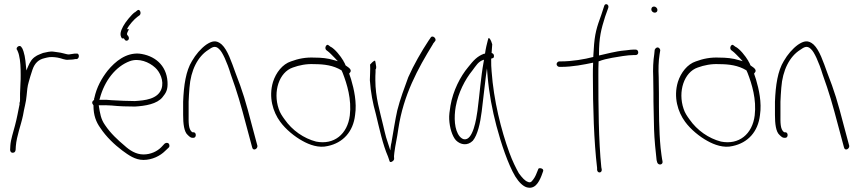

<svg xmlns="http://www.w3.org/2000/svg" viewBox="-20 -740 4081 910"><path d="M28 -30C28 -22 33 -16 39 -16C49 -16 52 -20 54 -29L55 -47C59 -97 79 -145 89 -193C94 -225 104 -257 106 -286C108 -308 110 -332 116 -351L124 -379L134 -410C145 -442 164 -458 190 -464L202 -467C217 -471 235 -470 253 -467C272 -464 288 -454 306 -457H307C316 -457 330 -458 336 -460H344C358 -463 357 -490 341 -486H334C325 -484 316 -484 307 -482H306C301 -482 297 -483 293 -484L277 -488C270 -490 263 -491 256 -492L235 -495C217 -498 200 -492 184 -489L169 -483C163 -480 156 -478 151 -474C132 -463 123 -448 113 -425L105 -406L103 -427C100 -462 96 -491 84 -514H83C76 -532 53 -516 60 -504H61C64 -496 67 -492 70 -479C77 -451 78 -418 78 -384C78 -370 78 -357 77 -346C77 -327 75 -312 75 -297V-279C75 -273 76 -256 72 -252V-250L73 -249V-247C66 -213 60 -178 51 -145C43 -113 31 -80 29 -50ZM89 -188Z M417 -253C417 -248 421 -245 423 -241V-239C423 -194 435 -162 456 -133C484 -91 522 -55 559 -27C589 -5 620 18 660 18C702 18 740 -2 762 -24L780 -41C782 -43 783 -45 783 -49C783 -57 779 -63 771 -63C767 -63 764 -62 760 -59L744 -42C725 -23 695 -8 660 -8C624 -8 594 -28 570 -50C539 -76 504 -108 478 -147C458 -175 454 -202 448 -241H454C471 -242 489 -241 508 -240C546 -236 584 -235 620 -235C669 -238 724 -247 750 -279C767 -300 776 -314 774 -352C769 -433 711 -478 639 -486C577 -490 527 -450 490 -405C462 -369 438 -327 427 -275V-274H426V-267C421 -262 417 -260 417 -253ZM451 -267 453 -273C475 -357 528 -425 595 -450C638 -466 687 -446 716 -419C737 -400 759 -357 745 -318C727 -270 667 -264 619 -261C586 -261 547 -263 511 -265H510C491 -267 475 -268 458 -267ZM567 -558C570 -554 573 -547 579 -547C585 -547 591 -551 591 -559C591 -568 585 -570 582 -577V-580C583 -586 587 -593 591 -601C591 -601 591 -602 582 -602C590 -620 617 -650 631 -660L642 -668C652 -678 642 -700 631 -691L620 -682H619C604 -672 574 -635 564 -616C553 -595 545 -576 558 -558ZM564 -551C564 -551 564 -550 564 -550C564 -550 564 -551 564 -551ZM630 -486Z M848 -195C848 -155 852 -115 870 -100C879 -91 885 -87 891 -87H898C904 -87 908 -93 908 -100C908 -107 904 -113 898 -113H892L891 -114C872 -126 874 -164 874 -195V-258C875 -279 876 -301 878 -324C884 -408 918 -473 968 -504C985 -516 1000 -526 1018 -508C1028 -499 1036 -484 1045 -465C1055 -443 1065 -417 1074 -387C1105 -301 1120 -249 1149 -139L1175 -42C1179 -22 1202 -34 1200 -49L1174 -146C1145 -258 1130 -308 1096 -395C1077 -447 1059 -503 1031 -529C1005 -552 984 -546 957 -528C931 -509 908 -482 890 -451C861 -404 851 -336 848 -258ZM968 -504Z M1274 -352C1252 -279 1274 -209 1308 -163C1334 -127 1377 -92 1414 -72C1446 -54 1491 -37 1534 -48C1605 -63 1654 -115 1663 -195C1672 -254 1658 -317 1644 -364L1635 -391L1637 -394C1654 -411 1626 -423 1618 -430C1615 -438 1612 -444 1608 -450V-451C1593 -476 1568 -507 1548 -518H1547L1538 -525C1528 -535 1516 -513 1526 -503L1535 -496C1542 -491 1557 -475 1568 -464L1581 -450L1563 -455C1534 -464 1504 -467 1470 -467C1429 -469 1394 -462 1359 -449C1319 -436 1288 -396 1274 -352ZM1301 -224C1273 -306 1303 -398 1368 -420C1398 -431 1433 -438 1469 -436C1517 -436 1560 -430 1598 -407L1599 -406L1604 -395C1625 -341 1647 -269 1638 -193C1627 -104 1563 -52 1478 -69C1420 -84 1365 -122 1329 -174C1318 -189 1307 -205 1301 -224ZM1535 -496C1535 -496 1534 -496 1534 -496C1534 -496 1535 -496 1535 -496ZM1638 -410Z M1733 -360C1737 -301 1747 -251 1761 -201C1778 -131 1794 -55 1819 2C1827 21 1824 33 1838 26C1847 21 1848 15 1848 12C1847 5 1847 -3 1849 -16C1854 -56 1862 -85 1868 -130C1892 -290 1960 -414 2032 -531V-532L2042 -545C2052 -556 2029 -578 2020 -560L2011 -547C1978 -497 1941 -433 1915 -374C1897 -325 1876 -269 1863 -217C1853 -173 1844 -113 1836 -68V-67C1834 -60 1833 -53 1832 -47L1830 -27L1810 -89C1805 -106 1801 -126 1796 -146C1781 -211 1759 -279 1759 -360C1759 -373 1759 -387 1760 -399V-411C1766 -418 1762 -428 1760 -443C1758 -454 1758 -453 1755 -452C1749 -450 1739 -440 1734 -434C1736 -412 1733 -383 1733 -360ZM1760 -399C1760 -399 1760 -398 1760 -398C1760 -398 1760 -399 1760 -399ZM2020 -560Z M2109 -175C2111 -135 2123 -95 2141 -75C2163 -53 2196 -48 2221 -73C2244 -101 2256 -156 2263 -211C2270 -266 2276 -325 2283 -380L2288 -416L2291 -379C2298 -297 2313 -219 2333 -143C2355 -60 2388 39 2422 96C2440 125 2458 141 2474 147C2514 160 2533 126 2546 94L2554 72C2560 58 2534 53 2531 61V62L2522 84C2517 97 2510 108 2503 116C2497 125 2489 126 2482 122C2469 118 2455 103 2439 81C2425 56 2409 24 2394 -17C2355 -124 2320 -263 2310 -402C2308 -421 2308 -438 2308 -453V-462C2314 -464 2321 -465 2321 -471V-472C2322 -481 2319 -486 2310 -489C2311 -506 2312 -518 2313 -530C2306 -555 2298 -561 2296 -560C2295 -559 2294 -556 2292 -549C2289 -539 2281 -505 2279 -487L2278 -486C2276 -485 2275 -485 2273 -485C2242 -473 2225 -455 2199 -422C2162 -378 2127 -310 2115 -239C2111 -215 2108 -193 2109 -175ZM2140 -235C2152 -301 2184 -363 2219 -406C2236 -428 2247 -450 2274 -457L2272 -445C2259 -375 2253 -291 2243 -215C2238 -179 2222 -72 2179 -80C2173 -81 2165 -86 2159 -93C2133 -124 2131 -184 2140 -235ZM2546 94Z M2638 -449H2631C2624 -449 2618 -442 2618 -436C2618 -429 2625 -423 2631 -423H2639C2694 -423 2748 -434 2791 -443V-437C2790 -420 2790 -402 2790 -383C2790 -235 2795 -69 2810 56V66C2813 83 2834 80 2832 63L2830 53C2817 -74 2816 -236 2816 -383C2816 -404 2816 -426 2817 -446V-449C2837 -457 2859 -462 2881 -466C2910 -471 2954 -479 2983 -479H2992C3000 -479 3005 -484 3005 -491C3005 -500 3000 -505 2992 -505H2983C2977 -505 2964 -504 2943 -501H2942C2895 -497 2853 -484 2819 -477V-483C2819 -562 2829 -601 2848 -661L2863 -703C2868 -719 2849 -727 2844 -713L2830 -670C2809 -612 2798 -581 2794 -504V-503C2793 -494 2793 -485 2792 -474V-470C2750 -459 2692 -449 2638 -449Z M3067 -695C3067 -687 3075 -680 3083 -680C3091 -680 3096 -685 3096 -693C3096 -701 3088 -709 3080 -709C3072 -709 3067 -704 3067 -695ZM3076 -373C3076 -350 3077 -326 3077 -299C3077 -272 3077 -246 3078 -216L3080 -126C3081 -86 3088 -12 3092 19L3095 30C3100 45 3124 42 3120 24L3118 14C3117 7 3114 -11 3111 -39C3103 -121 3103 -213 3103 -299C3103 -325 3102 -350 3102 -374C3100 -412 3101 -450 3106 -481L3109 -500C3110 -503 3108 -507 3106 -510C3097 -521 3086 -512 3083 -504L3081 -484C3076 -452 3074 -413 3076 -373ZM3102 -371Z M3193 -352C3171 -279 3193 -209 3227 -163C3253 -127 3296 -92 3333 -72C3365 -54 3410 -37 3453 -48C3524 -63 3573 -115 3582 -195C3591 -254 3577 -317 3563 -364L3554 -391L3556 -394C3573 -411 3545 -423 3537 -430C3534 -438 3531 -444 3527 -450V-451C3512 -476 3487 -507 3467 -518H3466L3457 -525C3447 -535 3435 -513 3445 -503L3454 -496C3461 -491 3476 -475 3487 -464L3500 -450L3482 -455C3453 -464 3423 -467 3389 -467C3348 -469 3313 -462 3278 -449C3238 -436 3207 -396 3193 -352ZM3220 -224C3192 -306 3222 -398 3287 -420C3317 -431 3352 -438 3388 -436C3436 -436 3479 -430 3517 -407L3518 -406L3523 -395C3544 -341 3566 -269 3557 -193C3546 -104 3482 -52 3397 -69C3339 -84 3284 -122 3248 -174C3237 -189 3226 -205 3220 -224ZM3454 -496C3454 -496 3453 -496 3453 -496C3453 -496 3454 -496 3454 -496ZM3557 -410Z M3653 -195C3653 -155 3657 -115 3675 -100C3684 -91 3690 -87 3696 -87H3703C3709 -87 3713 -93 3713 -100C3713 -107 3709 -113 3703 -113H3697L3696 -114C3677 -126 3679 -164 3679 -195V-258C3680 -279 3681 -301 3683 -324C3689 -408 3723 -473 3773 -504C3790 -516 3805 -526 3823 -508C3833 -499 3841 -484 3850 -465C3860 -443 3870 -417 3879 -387C3910 -301 3925 -249 3954 -139L3980 -42C3984 -22 4007 -34 4005 -49L3979 -146C3950 -258 3935 -308 3901 -395C3882 -447 3864 -503 3836 -529C3810 -552 3789 -546 3762 -528C3736 -509 3713 -482 3695 -451C3666 -404 3656 -336 3653 -258ZM3773 -504Z"/></svg>

Font: Stray Cat
Style: LtCn
Weight: 300
Version: Version 1.0